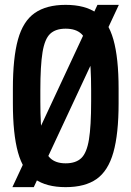

<svg xmlns="http://www.w3.org/2000/svg" viewBox="-20 -760 540 790"><path d="M31 10 381 -740H469L119 10ZM250 10Q171 10 123 -23.5Q75 -57 54 -133Q33 -209 33 -335V-395Q33 -522 54 -597.5Q75 -673 123 -706.5Q171 -740 250 -740Q330 -740 377.5 -706.5Q425 -673 446.5 -597.5Q468 -522 468 -395V-335Q468 -209 446.5 -133Q425 -57 377.5 -23.5Q330 10 250 10ZM250 -88Q292 -88 314.5 -109.5Q337 -131 346 -186Q355 -241 355 -343V-388Q355 -490 346 -545Q337 -600 314.5 -621Q292 -642 250 -642Q209 -642 186.5 -621Q164 -600 155 -545Q146 -490 146 -388V-343Q146 -241 155 -186Q164 -131 186.5 -109.5Q209 -88 250 -88Z"/></svg>

Font: M PLUS Code Latin Medium
Style: Regular
Weight: 500
Designer: Coji Morishita
Foundry: UNDERFOREST DESIGN
Version: Version 1.002; ttfautohint (v1.8.3)